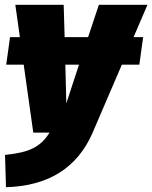

<svg xmlns="http://www.w3.org/2000/svg" viewBox="-20 -554 636 802"><path d="M596 -534H393L348 -399H250L246 -534H44L63 -399H22L6 -284H79L119 0H187C149 60 103 83 1 93L5 228C181 223 303 148 367 0L489 -284H562L578 -399H538ZM257 -122 253 -284H310Z"/></svg>

Font: Fira Sans Heavy
Style: Italic
Weight: 900
Italic angle: -8°
Designer: bBox Type GmbH & Carrois Corporate GbR & Edenspiekermann AG
Foundry: bBox Type GmbH & Carrois Corporate GbR & Edenspiekermann AG
Version: Version 4.301;PS 004.301;hotconv 1.0.88;makeotf.lib2.5.64775